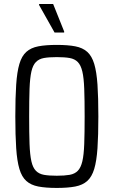

<svg xmlns="http://www.w3.org/2000/svg" viewBox="-20 -917 560 945"><path d="M259.3 8Q205.2 8 168.7 1Q132.1 -6 109.6 -26.3Q87 -46.5 75.5 -85.5Q63.9 -124.5 59.7 -187.5Q55.4 -250.5 55.4 -344Q55.4 -437.5 59.7 -500.5Q63.9 -563.5 75.5 -602.5Q87 -641.5 109.6 -661.7Q132.1 -682 168.7 -689Q205.2 -696 259.3 -696Q313.8 -696 350.4 -689Q386.9 -682 409.5 -661.7Q432 -641.5 443.8 -602.5Q455.5 -563.5 459.8 -500.5Q464.1 -437.5 464.1 -344Q464.1 -250.5 459.8 -187.5Q455.5 -124.5 443.8 -85.5Q432 -46.5 409.5 -26.3Q386.9 -6 350.4 1Q313.8 8 259.3 8ZM259.3 -52.1Q297.7 -52.1 322.8 -56.5Q347.9 -61 362.9 -76.4Q377.9 -91.7 385.3 -123.2Q392.7 -154.8 394.6 -208.4Q396.6 -262.1 396.6 -344Q396.6 -425.9 394.6 -479.6Q392.7 -533.2 385.3 -564.8Q377.9 -596.3 362.9 -611.6Q347.9 -627 322.8 -631.5Q297.7 -635.9 259.3 -635.9Q220.9 -635.9 196.3 -631.5Q171.7 -627 156.7 -611.6Q141.6 -596.3 134.5 -564.8Q127.4 -533.2 125.4 -479.6Q123.5 -425.9 123.5 -344Q123.5 -262.1 125.4 -208.4Q127.4 -154.8 134.5 -123.2Q141.6 -91.7 156.7 -76.4Q171.7 -61 196.3 -56.5Q220.9 -52.1 259.3 -52.1ZM248.5 -757 172.4 -892.2V-897.2H241.6L295.8 -762V-757Z"/></svg>

Font: Saira Thin Condensed
Style: Regular
Weight: 100
Width: 3
Version: Version 1.101